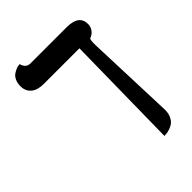

<svg xmlns="http://www.w3.org/2000/svg" viewBox="-213 -642 901 901"><g transform="rotate(-45 237.5 -191.5)"><path d="M404.8 -360.8 420.9 84Q420.9 106.4 413.1 123.3Q405.3 140.1 394.8 148.4Q384.3 156.7 370.4 161.4Q356.4 166 348.1 167Q339.8 168 332 168L340.8 -404.8H104Q62.5 -404.8 40.8 -423.6Q19 -442.4 19 -475.1Q19 -495.6 26.4 -511Q33.7 -526.4 43.9 -533.4Q54.2 -540.5 64.7 -544.9Q75.2 -549.3 82.5 -549.8L89.8 -550.8Q98.6 -517.1 127.9 -517.1H368.2Q450.2 -517.1 450.2 -457Q450.2 -437.5 439 -422.9Q427.7 -408.2 411.1 -402.8Q403.8 -400.9 404.8 -360.8Z"/></g></svg>

Font: Common Serif SemiBold
Style: Regular
Weight: 600
Designer: Philipp H. Poll, Khaled Hosny
Foundry: Stefan Peev, Context Ltd.
Version: Version 1.026